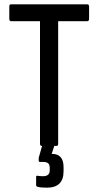

<svg xmlns="http://www.w3.org/2000/svg" viewBox="-20 -675 454 888"><path d="M174 0Q165 0 165 -10V-577H31Q23 -577 23 -588V-645Q23 -655 31 -655H383Q392 -655 392 -645V-588Q392 -577 383 -577H249V-10Q249 0 241 0ZM197 193Q169 193 154 189Q147 187 147 181V144Q147 136 154 138Q166 140 179 140Q210 140 210 113V101Q210 86 202.5 80Q195 74 180 74H165Q159 74 159 67Q159 63 159 57.5Q159 52 161 48L182 -26Q184 -32 190 -32H232Q241 -32 238 -22L219 37H224Q247 37 260.5 52Q274 67 274 98V117Q274 193 197 193Z"/></svg>

Font: Sofia Sans Condensed Medium
Style: Regular
Weight: 500
Designer: Botio Nikoltchev, Ani Petrova
Foundry: lettersoup
Version: Version 4.101; ttfautohint (v1.8.4.7-5d5b)